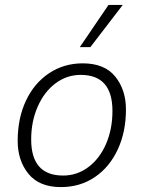

<svg xmlns="http://www.w3.org/2000/svg" viewBox="-20 -753 582 782"><path d="M52 -179Q52 -271 85.5 -342.5Q119 -414 179.5 -454.5Q240 -495 317 -495Q406 -495 449.5 -441Q493 -387 493 -307Q493 -216 459.5 -144Q426 -72 366 -31.5Q306 9 228 9Q140 9 96 -45Q52 -99 52 -179ZM438 -301Q438 -448 309 -448Q252 -448 206 -413.5Q160 -379 133.5 -318.5Q107 -258 107 -185Q107 -38 237 -38Q294 -38 340 -72.5Q386 -107 412 -167Q438 -227 438 -301ZM422 -733H480L348 -561H305Z"/></svg>

Font: Niramit ExtraLight
Style: Italic
Weight: 200
Italic angle: -10°
Designer: Katatrad Aksorn Co.,Ltd.
Foundry: Cadson Demak Co.,Ltd.
Version: Version 1.000; ttfautohint (v1.6)